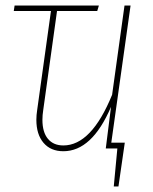

<svg xmlns="http://www.w3.org/2000/svg" viewBox="-20 -539 555 697"><path d="M384 -21H433L410 138H393L406 0H364L383 -151Q314 10 210 10Q164 10 138 -20.5Q112 -51 112 -104Q112 -121 115 -140L165 -499H30L33 -519H339L333 -499H187L137 -140Q134 -121 134 -104Q134 -59 154 -35Q174 -11 210 -11Q312 -11 387 -195L432 -519H454Z"/></svg>

Font: Fira Sans Extra Condensed Thin
Style: Italic
Weight: 250
Width: 3
Italic angle: -8°
Designer: Carrois Corporate & Edenspiekermann AG
Foundry: Carrois Corporate GbR & Edenspiekermann AG
Version: Version 4.203